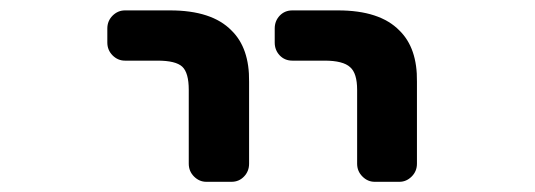

<svg xmlns="http://www.w3.org/2000/svg" viewBox="-20 -569 1040 373"><path d="M708 -215.8Q694.3 -215.8 684.1 -226.1Q673.8 -236.3 673.8 -251V-394.5Q673.8 -426.8 660.2 -438.5Q646.5 -451.2 610.4 -451.2H547.9Q533.2 -451.2 523.4 -461.4Q513.7 -471.7 513.7 -486.3V-513.7Q513.7 -528.3 523.4 -538.6Q533.2 -548.8 547.9 -548.8H636.7Q717.8 -548.8 755.9 -509.8Q791 -475.6 790 -410.2V-251Q790 -236.3 779.8 -226.1Q769.5 -215.8 755.9 -215.8ZM380.9 -215.8Q367.2 -215.8 356.9 -226.1Q346.7 -236.3 346.7 -251V-394.5Q346.7 -427.7 334 -439.5Q321.3 -451.2 286.1 -451.2H222.7Q209 -451.2 198.7 -461.4Q188.5 -471.7 188.5 -486.3V-513.7Q188.5 -528.3 198.7 -538.6Q209 -548.8 222.7 -548.8H310.5Q391.6 -548.8 429.7 -509.8Q464.8 -475.6 463.9 -410.2V-251Q463.9 -236.3 454.1 -226.1Q444.3 -215.8 429.7 -215.8Z"/></svg>

Font: Rounded-L Mgen+ 1m medium
Style: Regular
Weight: 500
Designer: [Source Han Sans]
Ryoko NISHIZUKA  (kana & ideographs); Paul D. Hunt (Latin, Greek & Cyrillic); Wenlong ZHANG  (bopomofo
Version: Version 1.059.20150602